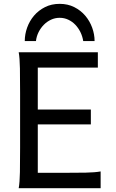

<svg xmlns="http://www.w3.org/2000/svg" viewBox="-20 -987 606 1007"><path d="M456.5 -412.6V-334.5H178.2V-80.6H307.1Q379.9 -80.6 429.2 -81.5Q478.5 -82.5 507.8 -87.9V0H78.1Q83.5 -29.3 84.5 -84.7Q85.4 -140.1 85.4 -212.4V-500.5Q85.4 -572.8 84.5 -628.2Q83.5 -683.6 78.1 -712.9H493.2V-632.3H178.2V-412.6ZM416.5 -771.5Q412.6 -796.4 401.9 -818.4Q391.1 -840.3 375 -857.2Q358.9 -874 337.9 -883.8Q316.9 -893.6 293 -893.6Q269 -893.6 247.8 -883.8Q226.6 -874 210 -857.2Q193.4 -840.3 182.4 -818.4Q171.4 -796.4 168.5 -771.5H109.9Q109.9 -807.1 122.3 -842Q134.8 -877 158.4 -904.8Q182.1 -932.6 216.1 -949.7Q250 -966.8 293 -966.8Q335.4 -966.8 369.4 -949.7Q403.3 -932.6 427 -904.8Q450.7 -877 463.4 -842Q476.1 -807.1 476.1 -771.5Z"/></svg>

Font: Andika Compact
Style: Regular
Weight: 400
Designer: Victor Gaultney, Annie Olsen, Julie Remington, Don Collingsworth, Eric Hays, Becca Hirsbrunner
Foundry: SIL International
Version: Version 5.000 ; LnSpcTght